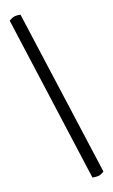

<svg xmlns="http://www.w3.org/2000/svg" viewBox="-101 -786 611 1037"><g transform="rotate(-10 204.5 -267.0)"><path d="M319 200Q350 200 362 193.5Q374 187 383 178L89 -734Q60 -734 48 -727.5Q36 -721 26 -712Z"/></g></svg>

Font: Petrona Medium
Style: Italic
Weight: 500
Italic angle: -9°
Designer: Ringo R. Seeber
Foundry: Ringo R. Seeber
Version: Version 2.001; ttfautohint (v1.8.3)